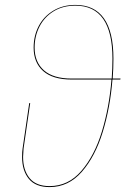

<svg xmlns="http://www.w3.org/2000/svg" viewBox="-20 -753 525 782"><path d="M470 -429H438Q429 -315 398.5 -215.5Q368 -116 313.5 -53.5Q259 9 182 9Q125 9 97.5 -24.5Q70 -58 70 -113Q70 -136 72 -148L99 -333H103L76 -148Q74 -124 74 -114Q74 -60 100.5 -27.5Q127 5 182 5Q258 5 311.5 -57Q365 -119 395 -217.5Q425 -316 434 -429H272Q195 -429 156 -463.5Q117 -498 117 -559Q117 -607 137.5 -646.5Q158 -686 197 -709.5Q236 -733 287 -733Q442 -733 442 -514Q442 -474 439 -433H471ZM435 -433Q438 -474 438 -514Q438 -730 287 -730Q236 -730 198.5 -707Q161 -684 141 -645Q121 -606 121 -559Q121 -500 159 -466.5Q197 -433 272 -433Z"/></svg>

Font: Fira Sans Condensed Four
Style: Italic
Weight: 100
Width: 3
Italic angle: -8°
Designer: bBox Type GmbH & Carrois Corporate GbR & Edenspiekermann AG
Foundry: bBox Type GmbH & Carrois Corporate GbR & Edenspiekermann AG
Version: Version 4.301